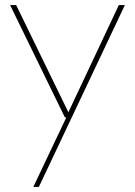

<svg xmlns="http://www.w3.org/2000/svg" viewBox="-20 -521 535 761"><path d="M112 220 243 -56H237L20 -501H44L251 -76L451 -501H475L134 220Z"/></svg>

Font: DM Sans 18pt Thin
Style: Regular
Weight: 250
Designer: Colophon Foundry, Jonny Pinhorn
Foundry: Colophon Foundry
Version: Version 4.004;gftools[0.9.30]